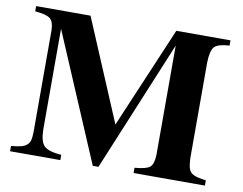

<svg xmlns="http://www.w3.org/2000/svg" viewBox="-73 -762 1091 862"><g transform="rotate(10 472.0 -331.0)"><path d="M911.1 -23.9V0H585.9V-23.9Q639.6 -28.3 655.5 -42Q671.4 -55.7 672.9 -98.1V-596.2L425.8 0H399.9L152.8 -581.1V-121.1Q153.8 -66.9 173.3 -47.6Q192.9 -28.3 252 -23.9V0H22.9V-23.9Q52.7 -26.9 68.8 -31Q85 -35.2 95 -44.4Q105 -53.7 108.2 -66.7Q111.3 -79.6 111.8 -103V-567.9Q110.8 -606 94 -619.9Q77.1 -633.8 24.9 -638.2V-662.1H272.9L467.8 -200.2L664.1 -662.1H911.1V-638.2Q858.9 -635.3 842.8 -618.2Q826.7 -601.1 825.2 -546.9V-115.2Q826.2 -77.6 832.3 -61.3Q838.4 -44.9 855 -36.9Q871.6 -28.8 911.1 -23.9Z"/></g></svg>

Font: Accordance
Style: Bold
Weight: 700
Version: Version 1.2 (build January 31, 2020) Miklal Software Solutio